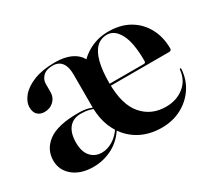

<svg xmlns="http://www.w3.org/2000/svg" viewBox="-96 -621 887 801"><g transform="rotate(-30 348.0 -220.0)"><path d="M292.5 -193Q275.5 -201 258 -205.5Q240.5 -210 218.5 -210Q181 -210 161 -185.2Q141 -160.5 141 -115Q141 -71 161.5 -48Q182 -25 215 -25Q241 -25 267.2 -40.5Q293.5 -56 314.5 -88.5L320.5 -85Q291.5 -37 248 -14Q204.5 9 154.5 9Q95 9 58.2 -20.8Q21.5 -50.5 21.5 -97.5Q21.5 -151.5 66.5 -184.8Q111.5 -218 209.5 -218Q240.5 -218 260.2 -212Q280 -206 296.5 -197ZM678 -259Q678 -254.5 675.2 -251.5Q672.5 -248.5 666.5 -248.5H370.5V-258H550.5Q559 -258 559 -267.5Q559 -356 536.2 -398.5Q513.5 -441 477.5 -441Q447.5 -441 427 -421.2Q406.5 -401.5 396 -361.2Q385.5 -321 385.5 -261Q385.5 -157 428.8 -107Q472 -57 542 -57Q593.5 -57 629 -85.5Q664.5 -114 669 -163Q669.5 -166.5 672 -166.5Q673.5 -166.5 674.5 -165.5Q675.5 -164.5 675.5 -161.5Q672.5 -112.5 646.8 -73.8Q621 -35 578.8 -12.5Q536.5 10 483.5 10Q421.5 10 374.2 -17.5Q327 -45 300.8 -94.8Q274.5 -144.5 274.5 -211V-368Q274.5 -404 259.8 -423.2Q245 -442.5 217 -442.5Q185.5 -442.5 170 -426.8Q154.5 -411 154.5 -391.5V-351Q154.5 -326 137 -308.8Q119.5 -291.5 91.5 -291.5Q72 -291.5 59.2 -303.5Q46.5 -315.5 46.5 -339.5Q46.5 -365.5 67.5 -391Q88.5 -416.5 129.8 -433Q171 -449.5 231 -449.5Q289.5 -449.5 324 -426Q358.5 -402.5 363 -357.5L321 -351Q342.5 -395 387.8 -422.2Q433 -449.5 488.5 -449.5Q547.5 -449.5 589.8 -424.8Q632 -400 655 -357Q678 -314 678 -259Z"/></g></svg>

Font: Fraunces 120pt SemiBold
Style: Regular
Weight: 600
Version: Version 1.000;[b76b70a41]